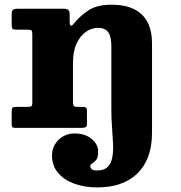

<svg xmlns="http://www.w3.org/2000/svg" viewBox="-20 -558 790 838"><path d="M101 -428.5Q113.5 -428.5 117.2 -425.2Q121 -422 121 -409.5V-110.5Q121 -97 116.5 -94.2Q112 -91.5 98 -91.5H50.5Q38.5 -91.5 34.8 -88Q31 -84.5 31 -72V-19.5Q31 -8 33.2 -4Q35.5 0 46.5 0H337.5Q348.5 0 354 -2.8Q359.5 -5.5 359.5 -17.5V-73.5Q359.5 -85.5 355.2 -88.5Q351 -91.5 340 -91.5H317.5Q305.5 -91.5 302 -95.8Q298.5 -100 298.5 -111.5V-283Q298.5 -334.5 314.5 -368.5Q330.5 -402.5 355.5 -419.5Q380.5 -436.5 407.5 -436.5Q438 -436.5 452 -417.8Q466 -399 466 -354.5V-79Q466 -40 469 -1.5Q472 37 473.5 70.8Q475 104.5 469.8 130.5Q464.5 156.5 449.2 171.2Q434 186 403 186Q385.5 186 379.8 179.8Q374 173.5 374 166.5Q374 160 382.5 155.2Q391 150.5 399.8 140Q408.5 129.5 408.5 104Q408.5 72 380 48.2Q351.5 24.5 305 24.5Q264 24.5 235.5 52.5Q207 80.5 207 121Q207 165 233 196Q259 227 303.8 243.5Q348.5 260 404.5 260Q460 260 504 244.8Q548 229.5 579.2 199.5Q610.5 169.5 627 124.8Q643.5 80 643.5 20.5V-369Q643.5 -422.5 624.5 -460Q605.5 -497.5 566.2 -517.5Q527 -537.5 467 -537.5Q403 -537.5 365.5 -512.5Q328 -487.5 301.5 -454Q292.5 -443 288.2 -446.2Q284 -449.5 284 -468V-497Q284 -510.5 277 -515.2Q270 -520 259.5 -520H57.5Q44.5 -520 37.8 -516Q31 -512 31 -497.5V-450.5Q31 -436.5 34.5 -432.5Q38 -428.5 52 -428.5Z"/></svg>

Font: Besley ExtraBold
Style: Regular
Weight: 800
Designer: Owen Earl
Foundry: indestructible type*
Version: Version 2.001